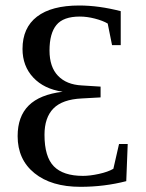

<svg xmlns="http://www.w3.org/2000/svg" viewBox="-20 -683 541 712"><path d="M45.4 -178.2Q45.4 -251 86.4 -291.7Q127.4 -332.5 212.4 -342.8Q143.1 -353 103.3 -395.5Q63.5 -438 63.5 -501.5Q63.5 -580.1 117.2 -621.3Q170.9 -662.6 273.9 -662.6Q346.2 -662.6 427.7 -641.6V-515.6H395.5L379.4 -595.7Q361.3 -606.4 332 -614Q302.7 -621.6 275.9 -621.6Q214.8 -621.6 189.2 -590.3Q163.6 -559.1 163.6 -495.6Q163.6 -434.6 195.1 -401.9Q226.6 -369.1 283.2 -366.2L353 -361.8V-321.8L283.2 -317.9Q211.4 -314.5 178.2 -280.8Q145 -247.1 145 -183.1Q145 -101.6 179.7 -66.2Q214.4 -30.8 287.6 -30.8Q313.5 -30.8 346.9 -38.1Q380.4 -45.4 400.4 -57.1L421.4 -148.9H453.6L448.2 -11.2Q366.7 9.8 278.3 9.8Q170.4 9.8 107.9 -40.8Q45.4 -91.3 45.4 -178.2Z"/></svg>

Font: Liberation Serif
Style: Regular
Weight: 400
Designer: Steve Matteson
Foundry: Ascender Corporation
Version: Version 2.1.5